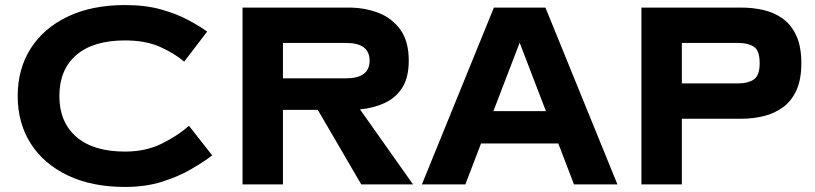

<svg xmlns="http://www.w3.org/2000/svg" viewBox="-20 -730 3227 760"><path d="M215 -350Q215 -247 282 -188.5Q349 -130 475 -130Q557 -130 620.5 -161.5Q684 -193 728 -232L820 -115Q786 -89 736 -60Q686 -31 621 -10.5Q556 10 475 10Q344 10 248.5 -35.5Q153 -81 101.5 -162Q50 -243 50 -350Q50 -457 101.5 -538Q153 -619 248.5 -664.5Q344 -710 475 -710Q556 -710 618 -692.5Q680 -675 725.5 -650.5Q771 -626 800 -605L709 -486Q672 -518 614.5 -544Q557 -570 475 -570Q349 -570 282 -512Q215 -454 215 -350Z M940 -700H1360Q1423 -700 1477 -679.5Q1531 -659 1564.5 -613Q1598 -567 1598 -490Q1598 -423 1572 -382.5Q1546 -342 1502 -322Q1458 -302 1405 -297L1615 0H1410L1238 -295H1100V0H940ZM1350 -560H1100V-420H1350Q1443 -420 1443 -490Q1443 -560 1350 -560Z M2252 0 2190 -162H1884L1822 0H1650L1935 -700H2139L2424 0ZM2037 -561 1933 -290H2141Z M2519 -700H2914Q2961 -700 3003.5 -690Q3046 -680 3079.5 -655.5Q3113 -631 3132.5 -588Q3152 -545 3152 -480Q3152 -415 3132.5 -372.5Q3113 -330 3079.5 -305.5Q3046 -281 3003.5 -270.5Q2961 -260 2914 -260H2679V0H2519ZM2904 -560H2679V-400H2904Q2941 -400 2964 -415.5Q2987 -431 2987 -480Q2987 -530 2964 -545Q2941 -560 2904 -560Z"/></svg>

Font: Copperplate Sans CC
Style: Bold
Weight: 700
Designer: indestructible type*
Foundry: Cowboy Collective
Version: Version 1.000